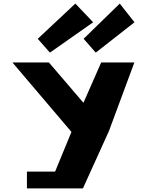

<svg xmlns="http://www.w3.org/2000/svg" viewBox="-20 -1050 818 1069"><path d="M190.2 -834 257.9 -757 498.7 -926 399.5 -1030ZM445.5 -834 513.2 -757 728.8 -926 646.8 -1030ZM49.2 -702.1 377.8 -315.4 286.7 -94.4H129.9V-0.9H248.2H441.6L586.6 -320.5L728.1 -702.1H543.4L444.6 -477.7L252.3 -702.1Z"/></svg>

Font: Hussar
Style: BdSuprExt
Weight: 700
Foundry: Cannot Into Space Fonts
Version: Version 2.00